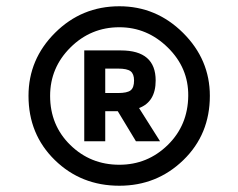

<svg xmlns="http://www.w3.org/2000/svg" viewBox="-20 -789 761 613"><path d="M361 -769Q479 -769 564.5 -684Q650 -599 650 -483Q650 -360 565.5 -278Q481 -196 361 -196Q239 -196 155 -278Q71 -360 71 -483Q71 -600 156 -684.5Q241 -769 361 -769ZM361 -263Q451 -263 515.5 -326Q580 -389 581 -483Q582 -572 516 -637Q450 -702 361 -702Q270 -702 205 -637.5Q140 -573 140 -483Q140 -389 204.5 -326Q269 -263 361 -263ZM477 -532Q477 -464 424 -444L491 -338H414L356 -434H316V-338H249V-628H366Q477 -628 477 -532ZM316 -570V-492H357Q386 -492 397 -500.5Q408 -509 408 -532Q408 -553 397 -561.5Q386 -570 357 -570Z"/></svg>

Font: Biryani DemiBold
Style: Regular
Weight: 600
Designer: Dan Reynolds and Mathieu Réguer
Foundry: Dan Reynolds and Mathieu Réguer
Version: Version 1.003;PS 001.003;hotconv 1.0.70;makeotf.lib2.5.58329